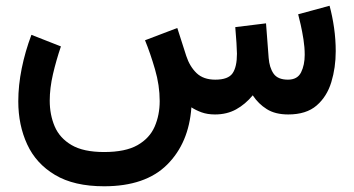

<svg xmlns="http://www.w3.org/2000/svg" viewBox="-20 -400 1237 671"><path d="M731.4 0Q705.1 0 684.8 -7.3Q664.6 -14.6 648.9 -24.9Q640.1 99.6 564.2 175.3Q488.3 251 343.8 251Q238.8 251 172.4 211.4Q106 171.9 75 104.5Q43.9 37.1 43.9 -45.9Q43.9 -101.6 55.9 -160.9Q67.9 -220.2 89.8 -278.3L192.9 -237.8Q176.3 -189 165 -140.4Q153.8 -91.8 153.8 -48.3Q153.8 1 171.1 41.7Q188.5 82.5 230 106.9Q271.5 131.3 343.8 131.3Q418.5 131.3 460.7 107.2Q502.9 83 520.5 42.5Q538.1 2 538.1 -46.9Q538.1 -101.6 521.7 -157.7Q505.4 -213.9 486.8 -259.3L599.6 -302.2L630.9 -204.6Q643.1 -167.5 667 -144.5Q690.9 -121.6 732.4 -121.6Q777.3 -121.6 792.7 -143.8Q808.1 -166 808.1 -212.4Q808.1 -223.6 806.4 -250.2Q804.7 -276.9 802.2 -305.2L909.7 -318.4L918.9 -197.8Q921.4 -164.1 936 -142.8Q950.7 -121.6 986.3 -121.6Q1019.5 -121.6 1032.2 -147.2Q1044.9 -172.9 1044.9 -208.5Q1044.9 -234.9 1040.5 -262.7Q1036.1 -290.5 1030.8 -314Q1025.4 -337.4 1022 -350.1L1131.8 -379.9Q1141.6 -343.8 1147.5 -302.7Q1153.3 -261.7 1153.3 -221.2Q1153.3 -163.6 1137.9 -113Q1122.6 -62.5 1086.4 -31.2Q1050.3 0 987.3 0Q941.9 0 912.4 -18.6Q882.8 -37.1 863.3 -66.9Q837.4 -35.6 805.2 -17.8Q772.9 0 731.4 0Z"/></svg>

Font: Vazirmatn FD SemiBold
Style: Regular
Weight: 600
Designer: Saber Rastikerdar
Foundry: Saber Rastikerdar
Version: Version 33.001